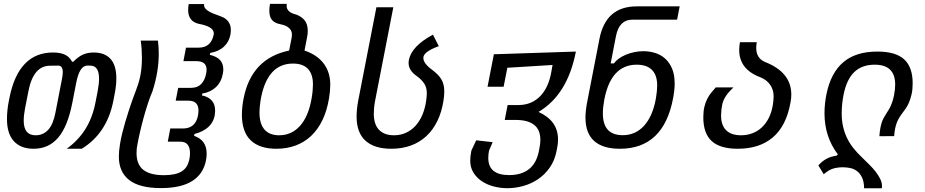

<svg xmlns="http://www.w3.org/2000/svg" viewBox="-20 -781 4856 1008"><path d="M156.2 0Q89.8 0 53.2 -39.3Q16.6 -78.6 16.6 -156.7Q16.6 -177.2 19 -202.4Q21.5 -227.5 26.9 -253.4L29.8 -268.1Q53.2 -386.2 110.4 -445.8Q167.5 -505.4 258.3 -505.4Q296.4 -505.4 320.6 -494.1Q344.7 -482.9 358.4 -457H365.2Q390.6 -483.4 415.5 -494.4Q440.4 -505.4 472.2 -505.4Q529.8 -505.4 560.3 -471.7Q590.8 -438 590.8 -369.6Q590.8 -351.6 588.6 -330.3Q586.4 -309.1 581.5 -285.2L575.2 -252.4Q542 -81.5 409.2 0H330.1Q389.6 -42.5 427.5 -102.1Q465.3 -161.6 481 -242.2L492.2 -299.3Q496.1 -319.8 498 -336.7Q500 -353.5 500 -367.7Q500 -436.5 454.1 -436.5H438Q397.9 -436.5 380.4 -347.7L359.4 -240.2Q347.2 -178.2 328.9 -133.1Q310.5 -87.9 285.4 -58.3Q260.3 -28.8 228 -14.4Q195.8 0 156.2 0ZM167 -70.8Q206.5 -70.8 232.9 -99.4Q259.3 -127.9 271 -189.5L305.2 -365.7Q309.6 -386.7 309.6 -401.9Q309.6 -436.5 285.6 -436.5L243.2 -436H242.7Q155.3 -436 129.4 -303.2L111.3 -210.9Q104.5 -175.3 104.5 -147.5Q104.5 -70.8 167 -70.8Z M824.7 206.5Q712.9 206.5 658.4 164.3Q604 122.1 604 41Q604 13.7 609.9 -23.9Q614.3 -50.8 621.3 -80.1Q628.4 -109.4 637 -138.4Q645.5 -167.5 654.3 -194.6Q663.1 -221.7 670.7 -243.7Q678.2 -265.6 684.1 -280.8Q689.9 -295.9 691.9 -301.3Q699.2 -320.3 705.3 -339.1Q711.4 -357.9 715.8 -378.9Q720.2 -399.9 722.7 -424.3Q725.1 -448.7 725.1 -478Q725.1 -500 723.6 -522.2Q722.2 -544.4 718.8 -567.9H809.1Q813.5 -534.2 813.5 -499.5Q813.5 -403.8 780.3 -301.3Q768.6 -274.4 756.8 -238.8Q745.1 -203.1 734.6 -165.3Q724.1 -127.4 715.6 -90.3Q707 -53.2 701.7 -23.9Q699.2 -11.7 698 -1Q696.8 9.8 696.8 22Q696.8 82.5 732.4 110.6Q768.1 138.7 840.8 138.7Q871.6 138.7 894.5 133.8Q917.5 128.9 933.3 119.1Q949.2 109.4 958.7 94.7Q968.3 80.1 973.1 60.5Q977.5 41.5 977.5 23.9Q977.5 -37.1 927.2 -37.1H860.8L874 -106.4H940.4Q972.2 -106.4 992.2 -122.8Q1012.2 -139.2 1019 -172.4Q1022 -187.5 1022 -200.7Q1022 -252.4 969.7 -252.4H902.3L915.5 -319.8H982.9Q1016.6 -319.8 1036.1 -339.6Q1055.7 -359.4 1062.5 -396Q1063.5 -401.4 1064 -406.2Q1064.5 -411.1 1064.5 -415Q1064.5 -437.5 1051.3 -448.7Q1038.1 -460 1010.3 -460H942.9L956.5 -530.8H1022.9Q1088.4 -530.8 1102.1 -600.1Q1102.5 -602.1 1102.5 -606Q1102.5 -641.6 1022 -656.2Q967.8 -669.4 967.8 -728.5Q967.8 -742.7 970.7 -759.8H1051.8Q1051.3 -758.3 1051.3 -754.9Q1051.3 -744.6 1058.1 -736.3Q1064.9 -728 1076.2 -721.4Q1087.4 -714.8 1102.1 -709Q1116.7 -703.1 1132.3 -697.8Q1140.6 -694.8 1150.9 -690.2Q1161.1 -685.5 1170.4 -677Q1179.7 -668.5 1185.8 -655.3Q1191.9 -642.1 1191.9 -622.1Q1191.9 -617.7 1191.4 -612.1Q1190.9 -606.4 1189.9 -600.1Q1183.1 -562 1156.2 -536.6Q1129.4 -511.2 1083.5 -502.9L1081.5 -493.2Q1119.6 -483.9 1136 -464.8Q1152.3 -445.8 1152.3 -417.5Q1152.3 -413.1 1151.9 -407.5Q1151.4 -401.9 1150.4 -396Q1142.1 -350.1 1113.3 -323.2Q1084.5 -296.4 1042 -290L1040 -280.3Q1109.4 -265.1 1109.4 -200.7Q1109.4 -193.8 1108.6 -187Q1107.9 -180.2 1106.9 -172.4Q1091.3 -101.1 1001 -77.6L999 -67.9Q1032.7 -56.2 1048.8 -33Q1064.9 -9.8 1064.9 25.4Q1064.9 33.2 1064.2 42Q1063.5 50.8 1061.5 60.5Q1047.9 132.3 989 169.4Q930.2 206.5 824.7 206.5Z M1431.2 0Q1342.3 0 1296.1 -44.4Q1250 -88.9 1250 -178.7Q1250 -198.2 1252.2 -220Q1254.4 -241.7 1259.3 -266.1Q1300.8 -474.6 1498 -515.6L1511.2 -583Q1512.7 -590.8 1512.7 -597.7Q1512.7 -613.8 1505.9 -624Q1499 -634.3 1488.8 -640.6Q1478.5 -647 1466.8 -650.1Q1455.1 -653.3 1445.8 -655.3Q1421.4 -660.6 1407.7 -676.5Q1394 -692.4 1394 -726.1Q1394 -733.4 1394.8 -742.2Q1395.5 -751 1397.5 -760.7H1485.8Q1485.4 -758.3 1485.1 -755.6Q1484.9 -752.9 1484.9 -750Q1484.9 -715.8 1536.6 -704.1Q1565.4 -692.9 1580.6 -672.6Q1595.7 -652.3 1595.7 -619.1Q1595.7 -611.8 1595 -603.3Q1594.2 -594.7 1592.3 -585.9L1578.6 -515.6Q1645 -493.2 1679.4 -447.5Q1713.9 -401.9 1713.9 -335.9Q1713.9 -320.8 1712.2 -302Q1710.4 -283.2 1707.5 -265.6Q1696.8 -200.2 1672.9 -150.6Q1648.9 -101.1 1613.5 -67.6Q1578.1 -34.2 1532 -17.1Q1485.8 0 1431.2 0ZM1445.3 -70.8Q1511.2 -70.8 1555.7 -120.8Q1600.1 -170.9 1616.2 -266.1Q1619.6 -285.2 1621.3 -304.4Q1623 -323.7 1623 -337.9Q1623 -391.1 1596.9 -419.2Q1570.8 -447.3 1518.1 -447.3Q1451.2 -447.3 1409.4 -401.9Q1367.7 -356.4 1350.6 -268.6Q1346.7 -247.6 1344.5 -227.5Q1342.3 -207.5 1342.3 -190.4Q1342.3 -130.9 1368.7 -100.8Q1395 -70.8 1445.3 -70.8Z M2034.2 0Q1945.8 0 1898.9 -42.2Q1852.1 -84.5 1852.1 -168.9Q1852.1 -187.5 1854.2 -208.7Q1856.4 -230 1860.4 -251.5L1956.1 -742.7H2044.9L1949.2 -251.5Q1945.8 -233.9 1944.1 -216.6Q1942.4 -199.2 1942.4 -185.1Q1942.4 -127.4 1970.2 -99.1Q1998 -70.8 2048.3 -70.8Q2083 -70.8 2111.6 -84Q2140.1 -97.2 2161.6 -120.8Q2183.1 -144.5 2197.3 -177.7Q2211.4 -210.9 2217.3 -251.5Q2218.8 -261.2 2219.7 -272.2Q2220.7 -283.2 2220.7 -291.5Q2220.7 -321.8 2207.3 -342Q2193.8 -362.3 2172.9 -377.9Q2166 -382.8 2157.7 -389.4Q2149.4 -396 2142.1 -404.8Q2134.8 -413.6 2129.9 -425Q2125 -436.5 2125 -451.2Q2125 -458.5 2126.5 -465.8Q2140.6 -538.6 2252.9 -599.1L2283.7 -538.6Q2209 -511.7 2203.1 -482.4Q2202.6 -480.5 2202.6 -476.6Q2202.6 -465.3 2208.5 -455.3Q2214.4 -445.3 2222.9 -436.5Q2231.4 -427.7 2241 -420.4Q2250.5 -413.1 2257.8 -407.2Q2270 -397.5 2280 -387Q2290 -376.5 2297.4 -364Q2304.7 -351.6 2308.6 -336.2Q2312.5 -320.8 2312.5 -301.3Q2312.5 -289.6 2311.3 -276.4Q2310.1 -263.2 2308.1 -251.5Q2298.8 -192.4 2276.1 -145.8Q2253.4 -99.1 2218.8 -66.7Q2184.1 -34.2 2137.5 -17.1Q2090.8 0 2034.2 0Z M2652.8 138.2Q2718.3 138.2 2757.8 106.4Q2797.4 74.7 2809.6 9.8L2812.5 -5.9Q2816.9 -28.3 2816.9 -47.4Q2816.9 -151.4 2686.5 -151.4H2629.9L2645 -229.5H2700.7Q2737.3 -229.5 2766.4 -241.9Q2795.4 -254.4 2817.1 -277.1Q2838.9 -299.8 2853.3 -332Q2867.7 -364.3 2874.5 -403.8L2880.9 -439.9L2643.6 -425.3L2624 -325.7H2539.6L2572.8 -496.1L3003.4 -510.3Q2959.5 -283.2 2807.1 -193.4Q2909.7 -147 2909.7 -48.8Q2909.7 -28.3 2905.3 -5.9L2902.3 9.8Q2892.6 61 2866.7 98.1Q2840.8 135.3 2805.2 159.4Q2769.5 183.6 2727.5 195.3Q2685.5 207 2644 207Q2606 207 2570.6 197.5Q2535.2 188 2508.1 169.4Q2481 150.9 2464.8 124Q2448.7 97.2 2448.7 62Q2448.7 51.8 2450.2 38.1Q2451.7 24.4 2454.6 9.8L2480 -44.4L2566.4 -34.7L2547.4 9.8Q2545.4 20 2544.4 29.5Q2543.5 39.1 2543.5 48.3Q2543.5 138.2 2652.8 138.2Z M3234.4 0Q3145 0 3099.4 -40.8Q3053.7 -81.5 3053.7 -164.1Q3053.7 -180.7 3055.7 -199.5Q3057.6 -218.3 3061.5 -239.3L3127.4 -578.1Q3160.6 -747.6 3322.8 -747.6H3548.3L3534.7 -677.7H3299.3Q3231 -677.7 3213.9 -591.8L3186 -448.2H3203.1Q3212.9 -461.9 3229.2 -473.6Q3245.6 -485.4 3266.1 -493.9Q3286.6 -502.4 3310.1 -507.3Q3333.5 -512.2 3357.9 -512.2Q3388.7 -512.2 3418.2 -503.4Q3447.8 -494.6 3470.9 -474.4Q3494.1 -454.1 3508.1 -421.6Q3522 -389.2 3522 -342.3Q3522 -309.6 3514.2 -267.6Q3489.3 -133.3 3419.2 -66.7Q3349.1 0 3234.4 0ZM3250.5 -71.3Q3282.7 -71.3 3310.8 -83.7Q3338.9 -96.2 3361.3 -120.8Q3383.8 -145.5 3399.7 -181.9Q3415.5 -218.3 3423.8 -266.1Q3426.8 -283.7 3428.5 -301.5Q3430.2 -319.3 3430.2 -333Q3430.2 -385.7 3403.1 -413.6Q3376 -441.4 3322.8 -441.4Q3187 -441.4 3152.3 -256.3Q3145 -216.8 3145 -186Q3145 -71.3 3249 -71.3Z M3853 0Q3761.2 0 3716.8 -40Q3672.4 -80.1 3672.4 -165Q3672.4 -196.8 3678 -220.2Q3683.6 -243.7 3692.9 -261.7Q3702.1 -279.8 3713.9 -294.2Q3725.6 -308.6 3737.8 -322.3H3830.6Q3816.4 -308.6 3806.4 -297.1Q3796.4 -285.6 3789.6 -274.7Q3782.7 -263.7 3778.3 -253.2Q3773.9 -242.7 3771.5 -231Q3769 -219.7 3767.3 -203.9Q3765.6 -188 3765.6 -174.8Q3765.6 -123.5 3792.2 -97.2Q3818.8 -70.8 3870.1 -70.8Q3901.9 -70.8 3929.9 -81.3Q3958 -91.8 3980 -112.5Q4002 -133.3 4017.1 -163.8Q4032.2 -194.3 4038.1 -234.4Q4039.6 -244.1 4040.5 -255.9Q4041.5 -267.6 4041.5 -275.9Q4041.5 -309.6 4023.7 -335.4Q4005.9 -361.3 3972.7 -375Q3860.8 -416.5 3860.8 -518.6Q3860.8 -537.1 3864.7 -559.6H3953.1Q3950.2 -543.5 3950.2 -529.3Q3950.2 -476.1 3995.1 -456.1Q4134.3 -402.3 4134.3 -284.7Q4134.3 -273.9 4133.3 -263.9Q4132.3 -253.9 4129.9 -241.7Q4107.9 -120.1 4037.8 -60.1Q3967.8 0 3853 0Z M4516.6 207.5Q4516.1 171.4 4505.1 149.7Q4494.1 127.9 4477.8 116.2Q4461.4 104.5 4441.9 100.8Q4422.4 97.2 4404.8 97.2Q4376 97.2 4352.8 104.5Q4329.6 111.8 4304.7 133.8L4276.4 87.4Q4314.5 43.5 4371.1 36.6L4378.9 29.8Q4308.6 -62.5 4308.6 -186.5Q4308.6 -211.4 4311.3 -237.1Q4314 -262.7 4318.8 -286.1Q4341.3 -397.9 4407 -454.1Q4472.7 -510.3 4586.4 -510.3Q4682.1 -510.3 4726.8 -469.5Q4771.5 -428.7 4771.5 -343.3Q4771.5 -311 4765.9 -286.4Q4760.3 -261.7 4752.2 -242.9Q4744.1 -224.1 4734.6 -210.7Q4725.1 -197.3 4717.3 -187Q4708 -174.8 4700.7 -162.6Q4693.4 -150.4 4688 -136.2Q4682.6 -122.1 4679.2 -105Q4675.8 -87.9 4674.3 -66.4L4596.7 -65.9Q4598.6 -90.8 4601.8 -108.2Q4605 -125.5 4609.4 -138.7Q4613.8 -151.9 4619.6 -162.1Q4625.5 -172.4 4632.3 -183.6Q4638.7 -193.8 4644.8 -203.4Q4650.9 -212.9 4656 -224.1Q4661.1 -235.4 4665.5 -249Q4669.9 -262.7 4673.8 -281.7Q4679.7 -311.5 4679.7 -336.9Q4679.7 -441.4 4572.3 -441.4Q4505.4 -441.4 4465.1 -402.8Q4424.8 -364.3 4408.7 -283.7Q4404.3 -261.7 4401.6 -236.6Q4398.9 -211.4 4398.9 -187Q4398.9 -148.9 4406 -117.2Q4413.1 -85.4 4426.5 -57.4Q4439.9 -29.3 4459.7 -4.2Q4479.5 21 4504.9 44.9Q4523.9 63.5 4543 82.3Q4562 101.1 4576.9 120.1Q4591.8 139.2 4601.1 158.2Q4610.4 177.2 4610.4 196.3Q4610.4 200.2 4610.1 202.6Q4609.9 205.1 4609.4 207.5H4516.6Z"/></svg>

Font: Hack
Style: Italic
Weight: 400
Italic angle: -11°
Monospace: yes
Designer: Christopher Simpkins
Foundry: Christopher Simpkins
Version: Version 2.019; ttfautohint (v1.4.1) -l 4 -r 80 -G 350 -x 0 -